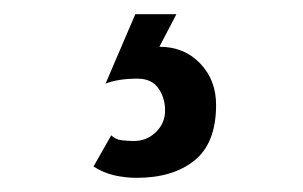

<svg xmlns="http://www.w3.org/2000/svg" viewBox="-20 -21 428 271"><path d="M229 -1 205 45Q240 45 262.5 68.5Q285 92 285 127Q285 181 254.5 205.5Q224 230 173 230Q157 230 141.5 226.5Q126 223 112 214L137 170Q143 176 152 177Q161 178 169 178Q187 178 200 165.5Q213 153 213 135Q213 117 203.5 103.5Q194 90 174 90Q147 90 129 97L171 -1Z"/></svg>

Font: PostBus
Style: Regular
Weight: 400
Designer: Peter Wiegel
Version: Version 1.001